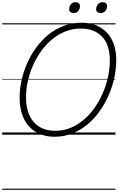

<svg xmlns="http://www.w3.org/2000/svg" viewBox="-20 -1221 1074 1741"><path d="M474 19Q402 19 343.5 -5Q285 -29 243.5 -74.5Q202 -120 180 -185.5Q158 -251 158 -335Q158 -412 175.5 -492Q193 -572 226.5 -648Q260 -724 309 -790.5Q358 -857 420 -907.5Q482 -958 558 -986.5Q634 -1015 720 -1015Q793 -1015 851 -991.5Q909 -968 950 -924.5Q991 -881 1012.5 -818.5Q1034 -756 1034 -677Q1034 -600 1017 -518.5Q1000 -437 966 -359Q932 -281 883.5 -212.5Q835 -144 772.5 -92Q710 -40 635 -10.5Q560 19 474 19ZM480 -35Q556 -35 622 -62.5Q688 -90 743 -138Q798 -186 841.5 -249Q885 -312 915 -383.5Q945 -455 960.5 -529Q976 -603 976 -673Q976 -743 958.5 -797Q941 -851 907 -887.5Q873 -924 824 -943Q775 -962 713 -962Q639 -962 573 -936Q507 -910 451.5 -863.5Q396 -817 352.5 -756.5Q309 -696 278.5 -626Q248 -556 232 -483Q216 -410 216 -339Q216 -266 234 -209.5Q252 -153 286 -114Q320 -75 369 -55Q418 -35 480 -35ZM648 -1103Q630 -1103 618.5 -1111.5Q607 -1120 607 -1138Q607 -1162 622 -1181.5Q637 -1201 665 -1201Q682 -1201 693.5 -1192Q705 -1183 705 -1165Q705 -1141 690.5 -1122Q676 -1103 648 -1103ZM893 -1103Q875 -1103 863.5 -1111.5Q852 -1120 852 -1138Q852 -1162 867 -1181.5Q882 -1201 910 -1201Q928 -1201 939.5 -1192Q951 -1183 951 -1165Q951 -1141 936 -1122Q921 -1103 893 -1103ZM0 490H1027V500H0ZM0 -20H1027V0H0ZM0 -505H1027V-500H0ZM0 -1010H1027V-1000H0Z"/></svg>

Font: Playwrite US Trad Guides
Style: Regular
Weight: 400
Designer: Veronika Burian, José Scaglione
Foundry: TypeTogether
Version: Version 1.003